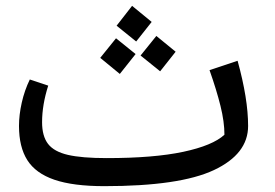

<svg xmlns="http://www.w3.org/2000/svg" viewBox="-20 -623 942 657"><path d="M829 -192Q829 -96 712 -41Q595 14 337 14Q230 14 166 -8Q102 -30 73.5 -75Q45 -120 45 -192Q45 -230 54.5 -272Q64 -314 82 -351L145 -330Q124 -264 124 -205Q124 -157 144.5 -130.5Q165 -104 212.5 -93Q260 -82 345 -82Q506 -82 607 -103.5Q708 -125 748 -162Q748 -206 734.5 -260.5Q721 -315 697 -383L793 -415Q829 -285 829 -192ZM499 -548 446 -481 379 -535 432 -603ZM581 -446 528 -379 461 -433 515 -500ZM444 -438 390 -370 323 -425 377 -492Z"/></svg>

Font: FiraGO
Style: Italic
Weight: 400
Italic angle: -8°
Designer: bBox Type GmbH
Foundry: bBox Type GmbH
Version: Version 1.001